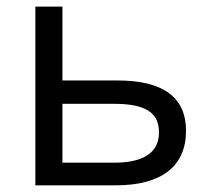

<svg xmlns="http://www.w3.org/2000/svg" viewBox="-20 -555 632 575"><path d="M85.9 -535.2H167V-314H332C468.8 -314 537.1 -263.7 537.1 -163.1C537.1 -57.6 464.4 0 327.1 0H85.9ZM167 -244.1V-67.9H323.2C409.2 -67.9 456.1 -97.7 456.1 -158.2C456.1 -217.3 417 -244.1 320.8 -244.1Z"/></svg>

Font: OpenSansEmoji
Style: Regular
Weight: 400
Foundry: MorbZ
Version: Version 1.000;PS 001.000;hotconv 1.0.70;makeotf.lib2.5.58329